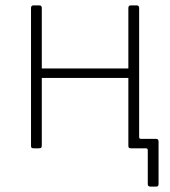

<svg xmlns="http://www.w3.org/2000/svg" viewBox="-20 -550 632 712"><path d="M538 142Q528 142 528 133V7Q528 0 521 0H477V-35H496V-42Q496 -35 503 -35H559Q568 -35 568 -25V132Q568 137 566 139.5Q564 142 559 142ZM135 -520V-12Q135 -5 133 -2.5Q131 0 123 0H106Q99 0 97 -2Q95 -4 95 -10V-520Q95 -530 104 -530H126Q135 -530 135 -520ZM496 -520V-12Q496 -5 494 -2.5Q492 0 484 0H467Q460 0 458 -2Q456 -4 456 -10V-520Q456 -530 465 -530H487Q496 -530 496 -520ZM125 -261Q119 -261 119 -267V-290Q119 -296 125 -296H477Q483 -296 483 -290V-267Q483 -261 477 -261Z"/></svg>

Font: Libre Franklin Thin
Style: Regular
Weight: 100
Designer: Pablo Impallari, Rodrigo Fuenzalida, Nhung Nguyen
Foundry: Impallari Type
Version: Version 3.000